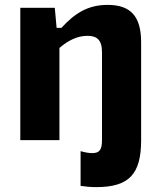

<svg xmlns="http://www.w3.org/2000/svg" viewBox="-20 -573 660 785"><path d="M557 0V-401C557 -508.5 512 -553 420 -553C340.5 -553 287 -520 231 -459H211.5L204 -541H63V0H223V-377C257.5 -406.5 295 -426.5 337.5 -426.5C374 -426.5 397 -412 397 -360V0C397 40.5 386 53 357 53C344 53 329 50.5 309.5 45V187C332.5 190.5 351.5 192 374 192C509 192 557 137.5 557 0Z"/></svg>

Font: Monaspace Neon ExtraBold
Style: Regular
Weight: 800
Designer: Riley Cran & the Lettermatic Team
Foundry: Lettermatic
Version: Version 1.200 (Monaspace Neon)